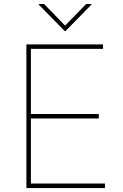

<svg xmlns="http://www.w3.org/2000/svg" viewBox="-20 -952 624 972"><path d="M113.6 0V-727.3H501.4V-704.5H136.4V-375H480.1V-352.3H136.4V-22.7H511.4V0ZM203.1 -931.8 309.7 -822.4 416.2 -931.8H443.2V-929L312.5 -795.5H306.8L176.1 -929V-931.8Z"/></svg>

Font: Inter UI Thin
Style: Regular
Weight: 100
Designer: Rasmus Andersson
Foundry: rsms
Version: 3.2;8d6f07862